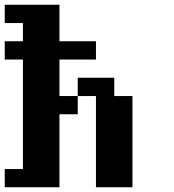

<svg xmlns="http://www.w3.org/2000/svg" viewBox="-20 -789 732 809"><path d="M384.3 0V-384.3H307.6V-461.4H461.4V-384.3H538.1V0ZM0 0V-76.7H76.7V-538.1H0V-615.2H76.7V-691.9H0V-769H230.5V-615.2H384.3V-538.1H230.5V-384.3H307.6V-307.6H230.5V0Z"/></svg>

Font: Good Old DOS
Style: Regular
Weight: 400
Designer: Vasily Draigo
Foundry: Vasily Draigo
Version: 1.0